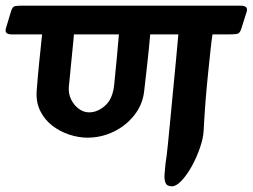

<svg xmlns="http://www.w3.org/2000/svg" viewBox="-75 -632 889 675"><path d="M-54 -533 -36 -593Q-31 -609 -22 -610.5Q-13 -612 0 -612H771Q799 -612 792 -590L773 -530Q768 -514 757 -512.5Q746 -511 724 -511H672Q668 -485 664.5 -450.5Q661 -416 656.5 -373.5Q652 -331 648 -281.5Q644 -232 641 -174Q640 -148 628.5 -114Q617 -80 600 -49Q583 -18 564 2.5Q545 23 529 23Q512 23 507 11Q502 -1 503.5 -19.5Q505 -38 507 -58Q511 -81 515 -122Q519 -163 524 -214Q529 -265 534 -319Q539 -373 544 -423Q549 -473 552 -511H453Q449 -462 443 -410Q437 -358 432 -313Q427 -265 397.5 -227.5Q368 -190 324.5 -169Q281 -148 232 -148Q201 -148 168 -159Q135 -170 108.5 -190.5Q82 -211 66.5 -242Q51 -273 54 -313Q58 -367 63.5 -419.5Q69 -472 73 -511H-33Q-61 -511 -54 -533ZM167 -327Q165 -303 175 -282.5Q185 -262 202 -249.5Q219 -237 238 -237Q269 -237 296 -262Q323 -287 327 -340Q332 -388 336 -431.5Q340 -475 343 -511H185Q184 -495 181 -468.5Q178 -442 175.5 -413.5Q173 -385 170.5 -361.5Q168 -338 167 -327Z"/></svg>

Font: Alkatra Medium
Style: Regular
Weight: 500
Designer: Suman Bhandary
Version: Version 1.100;gftools[0.9.22]